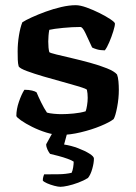

<svg xmlns="http://www.w3.org/2000/svg" viewBox="-20 -520 524 740"><path d="M214 0Q188 0 159 -9Q130 -18 104 -31Q78 -44 61 -56Q44 -68 43 -73Q43 -99 53 -128Q63 -157 74 -174Q91 -174 103.5 -171Q116 -168 121 -164Q127 -149 138.5 -125.5Q150 -102 161 -86Q171 -83 187.5 -81.5Q204 -80 216 -80Q238 -80 264 -82.5Q290 -85 310 -91Q313 -98 315.5 -113.5Q318 -129 318 -143Q318 -160 315 -174Q312 -178 286 -186Q260 -194 223 -204Q186 -214 148.5 -225Q111 -236 84 -246Q57 -256 52 -264Q49 -275 48.5 -290Q48 -305 48 -322Q48 -352 53 -383Q58 -414 66 -434Q78 -442 102 -453Q126 -464 156 -475Q186 -486 216.5 -493Q247 -500 272 -500Q289 -500 314 -491Q339 -482 364 -469.5Q389 -457 406 -445.5Q423 -434 423 -429Q423 -420 416.5 -399Q410 -378 401 -357Q392 -336 384 -326Q366 -326 353 -330Q340 -334 335 -337Q320 -370 309 -393Q298 -416 290 -416Q259 -416 223 -412.5Q187 -409 170 -405Q168 -395 167 -382.5Q166 -370 166 -360Q166 -334 170 -319Q173 -316 197.5 -310Q222 -304 256.5 -296Q291 -288 327.5 -278Q364 -268 392.5 -256.5Q421 -245 431 -233Q435 -223 436.5 -206.5Q438 -190 438 -174Q438 -141 431.5 -107Q425 -73 418 -61Q403 -49 368 -34.5Q333 -20 291 -10Q249 0 214 0ZM213 200Q204 200 189 196Q174 192 161.5 186.5Q149 181 145 176Q145 167 147 161Q149 155 150 152Q184 152 209 151.5Q234 151 256 146Q260 138 262 125Q264 112 264 103Q257 98 240.5 92Q224 86 205 81Q186 76 173 73Q168 67 163 56.5Q158 46 158 36Q168 17 177.5 0.5Q187 -16 200 -37H247L227 37Q254 41 280.5 51Q307 61 324.5 72Q342 83 342 91Q342 108 335.5 131Q329 154 319 166Q303 176 281.5 184Q260 192 241.5 196Q223 200 213 200Z"/></svg>

Font: Texturina SemiBold
Style: Regular
Weight: 600
Designer: Guillermo Torres Carreño
Foundry: Omnibus-Type
Version: Version 1.002; ttfautohint (v1.8.3)